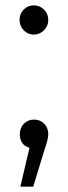

<svg xmlns="http://www.w3.org/2000/svg" viewBox="-20 -550 252 716"><path d="M144 -437Q128 -421 106 -421Q84 -421 68.5 -437Q53 -453 53 -476Q53 -499 68.5 -514.5Q84 -530 106 -530Q128 -530 144 -514.5Q160 -499 160 -476Q160 -453 144 -437ZM54 -50Q54 -73 69 -88.5Q84 -104 107 -104Q130 -104 145 -88.5Q160 -73 160 -50Q160 -31 146 8L104 146H56L90 1Q54 -9 54 -50Z"/></svg>

Font: Belfius21
Style: Regular
Weight: 400
Designer: Montserrat's base design by Julieta Ulanovsky, modified by Coast SPRL for Belfius Bank NV.
Foundry: Montserrat's base design by Julieta Ulanovsky, modified by Coast SPRL for Belfius Bank NV.
Version: Version 2.000;FEAKit 1.0